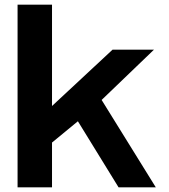

<svg xmlns="http://www.w3.org/2000/svg" viewBox="-20 -805 726 825"><path d="M312.5 -287.5 489.5 0H649.5L413 -381.5ZM55.5 0H203.5V-192.5L319 -287.5L411.5 -370.5L641.5 -591.5H463.5L203.5 -349.5V-785H55.5Z"/></svg>

Font: Anybody SemiExpanded SemiBold
Style: Regular
Weight: 600
Width: 6
Designer: Tyler Finck
Foundry: Etcetera Type Company
Version: Version 1.113;gftools[0.9.25]